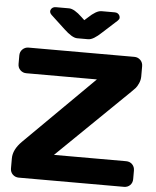

<svg xmlns="http://www.w3.org/2000/svg" viewBox="-61 -980 839 1031"><g transform="rotate(5 358.5 -464.5)"><path d="M24.9 -607.9V-653.8Q24.9 -673.8 38.3 -687Q51.8 -700.2 70.8 -700.2H641.1Q660.2 -700.2 673.6 -687Q687 -673.8 687 -653.8V-599.1Q687 -579.1 678.5 -560.5Q669.9 -542 662.6 -534.2L641.1 -512.2L256.8 -138.2H646Q666 -138.2 679 -125Q691.9 -111.8 691.9 -91.8V-45.9Q691.9 -25.9 679 -12.9Q666 0 646 0H79.1Q60.1 0 46.6 -12.9Q33.2 -25.9 33.2 -45.9V-100.1Q33.2 -147 79.1 -192.9L451.2 -562H70.8Q51.8 -562 38.3 -575Q24.9 -587.9 24.9 -607.9ZM198.2 -929.2H269Q296.9 -929.2 339.8 -888.2L356 -873L373 -888.2Q416 -929.2 443.8 -929.2H515.1Q533.2 -929.2 541 -914.6Q543.9 -909.2 543.9 -901.9Q543.9 -894.5 535.2 -886.2L458 -815.9Q413.1 -772.9 386.2 -772.9H326.2Q299.3 -772.9 253.9 -815.9L178.2 -886.2Q164.1 -900.4 171.9 -914.8Q179.7 -929.2 198.2 -929.2Z"/></g></svg>

Font: Days One
Style: Regular
Weight: 400
Designer: Alexander Kalachev, Alexey Maslov, Jovanny Lemonad
Foundry: Alexander Kalachev, Alexey Maslov, Jovanny Lemonad
Version: Version 1.002